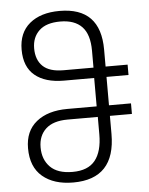

<svg xmlns="http://www.w3.org/2000/svg" viewBox="-55 -814 674 869"><g transform="rotate(-5 282.5 -379.5)"><path d="M243 10Q155 10 103.5 -33.5Q52 -77 52 -162Q52 -240 104 -282Q156 -324 245 -324H378V-453H241Q156 -453 109 -492Q62 -531 62 -609Q62 -686 112 -727.5Q162 -769 248 -769Q434 -769 434 -577V-500H534V-453H434V-324H534V-276H434V-194Q434 10 243 10ZM243 -500H379V-577Q379 -651 345.5 -686Q312 -721 247 -721Q183 -721 151 -690.5Q119 -660 119 -610Q119 -558 149 -529Q179 -500 243 -500ZM244 -38Q314 -38 346.5 -78.5Q379 -119 379 -197V-276H242Q176 -276 142.5 -245Q109 -214 109 -161Q109 -106 142.5 -72Q176 -38 244 -38Z"/></g></svg>

Font: Noto Sans Georgian SemiCondensed Light
Style: Regular
Weight: 300
Width: 4
Designer: Monotype Design Team, Akaki Razmadze
Foundry: Google LLC
Version: Version 2.005; ttfautohint (v1.8.4.7-5d5b)